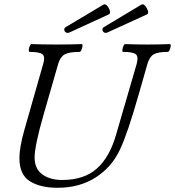

<svg xmlns="http://www.w3.org/2000/svg" viewBox="-20 -877 829 910"><path d="M253 13Q171 13 121.5 -18Q72 -49 72 -128Q72 -179 96 -263L185 -575Q195 -608 181.5 -619.5Q168 -631 120 -631Q116 -631 116.5 -640.5Q117 -650 121 -659Q125 -668 129 -668Q159 -667 189 -666.5Q219 -666 248 -666Q278 -666 308 -666.5Q338 -667 367 -668Q372 -668 371 -659Q370 -650 366 -640.5Q362 -631 357 -631Q308 -631 287 -619.5Q266 -608 256 -575L187 -335Q165 -259 154.5 -208Q144 -157 144 -131Q144 -77 180.5 -50.5Q217 -24 275 -24Q379 -24 439.5 -78.5Q500 -133 530 -238L628 -575Q637 -608 624 -619.5Q611 -631 563 -631Q559 -631 560 -640.5Q561 -650 565 -659Q569 -668 573 -668Q600 -667 626.5 -666.5Q653 -666 679 -666Q706 -666 732.5 -666.5Q759 -667 785 -668Q790 -668 789 -659Q788 -650 784 -640.5Q780 -631 775 -631Q728 -631 708.5 -619.5Q689 -608 679 -575L639 -435Q585 -245 549 -169Q510 -85 433.5 -36Q357 13 253 13ZM309 -723Q300 -719 292.5 -723.5Q285 -728 284.5 -736.5Q284 -745 294 -750L470 -855Q479 -860 488 -849.5Q497 -839 500.5 -826Q504 -813 496 -809ZM489 -723Q480 -719 473 -723.5Q466 -728 465.5 -736.5Q465 -745 475 -750L650 -855Q659 -860 668 -849.5Q677 -839 681 -826Q685 -813 677 -809Z"/></svg>

Font: Junicode
Style: Italic
Weight: 400
Italic angle: -11°
Designer: Peter S. Baker
Version: Version 2.100; ttfautohint (v1.8.4)